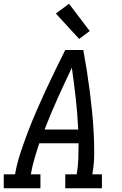

<svg xmlns="http://www.w3.org/2000/svg" viewBox="-30 -1001 650 1021"><path d="M-10 0V-74H50Q60 -131 78.5 -187Q97 -243 118 -298.5Q139 -354 163 -409Q187 -464 212 -518.5Q237 -573 263.5 -627Q290 -681 317 -735H413Q423 -681 431.5 -627Q440 -573 447 -518.5Q454 -464 459.5 -409Q465 -354 468 -298.5Q471 -243 471 -186.5Q471 -130 461 -74H512V0H317V-74H378Q385 -115 386.5 -156.5Q388 -198 388 -239H179Q165 -198 153 -156.5Q141 -115 134 -74H185V0ZM207 -312H386Q382 -395 373 -477Q364 -559 352 -641Q313 -559 276 -477Q239 -395 207 -312ZM391 -794 267 -929 337 -981 447 -836Z"/></svg>

Font: Iosevka Curly Slab Extended
Style: Italic
Weight: 400
Width: 7
Italic angle: -9°
Monospace: yes
Designer: Belleve Invis
Foundry: Belleve Invis
Version: Version 11.1.0; ttfautohint (v1.8.3)